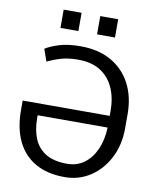

<svg xmlns="http://www.w3.org/2000/svg" viewBox="-97 -981 880 1067"><g transform="rotate(10 342.5 -447.0)"><path d="M341.3 10.3Q242.7 10.3 175 -28.6Q107.4 -67.4 72.8 -140.1Q38.1 -212.9 38.1 -314.5V-368.2H529.3V-394.5Q529.3 -468.8 504.4 -525.1Q479.5 -581.5 429.4 -613.5Q379.4 -645.5 303.7 -645.5Q248 -645.5 208.5 -634Q168.9 -622.6 130.4 -604.5L106.4 -672.4Q131.8 -689.5 181.2 -705.3Q230.5 -721.2 303.7 -721.2Q404.8 -721.2 476.8 -680.2Q548.8 -639.2 587.2 -565.7Q625.5 -492.2 625.5 -394.5V-314.9Q625.5 -220.7 587.4 -147.2Q549.3 -73.7 485.1 -31.7Q420.9 10.3 341.3 10.3ZM341.3 -64.9Q397.5 -64.9 438.5 -95.5Q479.5 -126 502.9 -179.2Q526.4 -232.4 528.8 -300.8V-302.2H134.3V-286.1Q134.3 -218.8 155.5 -168.9Q176.8 -119.1 222.4 -92Q268.1 -64.9 341.3 -64.9ZM381.3 -802.2V-905.3H482.4V-802.2ZM174.8 -802.2V-905.3H275.9V-802.2Z"/></g></svg>

Font: Roboto Slab LO
Style: Regular
Weight: 400
Designer: Google
Version: Version 2.000